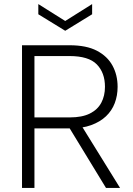

<svg xmlns="http://www.w3.org/2000/svg" viewBox="-20 -922 653 942"><path d="M432 -902V-852L300 -771L168 -852V-902L300 -819ZM495 -496Q495 -565 455 -606Q415 -647 321 -647H149V-346H323Q383 -346 421 -365Q459 -384 477 -418Q495 -452 495 -496ZM321 -700Q404 -700 455.5 -673Q507 -646 532 -600Q557 -554 557 -496Q557 -453 543 -416Q529 -379 500 -351.5Q471 -324 427 -308Q383 -292 323 -292H149V0H88V-700ZM374 -315 569 0H500L308 -315Z"/></svg>

Font: Albert Sans Light
Style: Regular
Weight: 300
Designer: Andreas Rasmussen
Foundry: a.Foundry
Version: Version 1.025